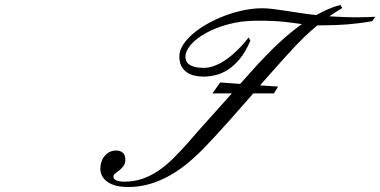

<svg xmlns="http://www.w3.org/2000/svg" viewBox="-20 -752 1527 771"><path d="M1474.6 -667Q1425.8 -658.2 1377.9 -654.3Q1330.1 -650.4 1281.2 -650.4H1254.9Q1226.6 -627.4 1201.9 -603.3Q1177.2 -579.1 1155.3 -555.7Q1133.3 -532.2 1114 -510.3Q1094.7 -488.3 1077.1 -468.8Q1065.9 -457 1053 -441.9Q1040 -426.8 1024.4 -409.2L1096.7 -404.3L1080.1 -377H997.1Q974.1 -351.1 949.7 -323Q925.3 -294.9 900.4 -267.1Q875.5 -239.3 851.3 -212.9Q827.1 -186.5 805.7 -164.1Q771.5 -128.4 735.8 -98.6Q700.2 -68.8 661.6 -47.1Q623 -25.4 581.5 -13.2Q540 -1 494.1 -1Q440.9 -1 411.9 -21.5Q382.8 -42 382.8 -75.2Q382.8 -87.4 386.7 -100.3Q390.6 -113.3 398.7 -123.8Q406.7 -134.3 418.7 -140.9Q430.7 -147.5 446.3 -147.5Q463.9 -147.5 473.6 -138.2Q483.4 -128.9 483.4 -111.3Q483.4 -95.2 475.8 -85.2Q468.3 -75.2 459.5 -68.4Q450.7 -61.5 443.1 -55.9Q435.5 -50.3 435.5 -43Q435.5 -32.7 447.3 -27.6Q459 -22.5 479.5 -22.5Q518.6 -22.5 552.2 -34.2Q585.9 -45.9 616.7 -66.9Q647.5 -87.9 677 -117.2Q706.5 -146.5 737.3 -181.6Q775.4 -226.1 819.6 -274.9Q863.8 -323.7 911.1 -377H833L864.3 -420.9L944.3 -415Q955.6 -427.2 967 -440.2Q978.5 -453.1 991 -467Q1003.4 -481 1017.3 -496.1Q1031.2 -511.2 1047.9 -528.3Q1081.1 -563 1117.2 -595.2Q1153.3 -627.4 1192.4 -655.3Q1175.8 -657.2 1159.2 -659.7Q1142.6 -662.1 1122.1 -664.3Q1101.6 -666.5 1075.2 -667.7Q1048.8 -668.9 1012.7 -668.9Q950.7 -668.9 897.9 -654.8Q845.2 -640.6 806.6 -619.1Q768.1 -597.7 746.3 -572.3Q724.6 -546.9 724.6 -524.4Q724.6 -515.1 728 -507.1Q731.4 -499 740 -492.9Q748.5 -486.8 762.5 -483.2Q776.4 -479.5 797.9 -479.5Q814.9 -479.5 831.8 -484.6Q848.6 -489.7 864.5 -498.3Q880.4 -506.8 895 -517.8Q909.7 -528.8 922.4 -540.5Q952.1 -567.4 978.5 -601.6L985.4 -588.9Q966.3 -543.5 942.6 -515.1Q918.9 -486.8 894 -471.2Q869.1 -455.6 844 -450Q818.8 -444.3 796.9 -444.3Q779.8 -444.3 762.5 -448Q745.1 -451.7 731.2 -460.9Q717.3 -470.2 708.7 -485.8Q700.2 -501.5 700.2 -525.4Q700.2 -548.8 715.1 -572Q730 -595.2 755.1 -616.7Q780.3 -638.2 813.5 -656.7Q846.7 -675.3 883.5 -689.2Q920.4 -703.1 958.7 -710.9Q997.1 -718.8 1032.2 -718.8Q1051.8 -718.8 1074.7 -716.1Q1097.7 -713.4 1124.5 -709.2Q1151.4 -705.1 1182.6 -700.2Q1213.9 -695.3 1250 -691.4Q1273.4 -704.6 1297.6 -715.1Q1321.8 -725.6 1346.7 -732.4L1354.5 -719.7Q1340.3 -711.4 1327.9 -703.4Q1315.4 -695.3 1302.7 -686.5Q1327.6 -685.1 1355.2 -683.8Q1382.8 -682.6 1413.1 -682.6Q1432.1 -682.6 1450.9 -683.1Q1469.7 -683.6 1487.3 -684.6Z"/></svg>

Font: Meie Script
Style: Regular
Weight: 400
Version: Version 1.001